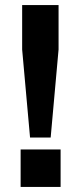

<svg xmlns="http://www.w3.org/2000/svg" viewBox="-20 -734 319 754"><path d="M98 -194 67 -539.5V-714H210V-539.5L179 -194ZM61 0V-147H218V0Z"/></svg>

Font: Tourney Expanded Black
Style: Regular
Weight: 900
Width: 7
Designer: Tyler Finck
Foundry: Etcetera Type Co
Version: Version 1.010; ttfautohint (v1.8.3)